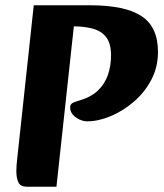

<svg xmlns="http://www.w3.org/2000/svg" viewBox="-20 -700 622 728"><path d="M81 8Q58 8 50 -8Q42 -24 42 -51Q42 -71 45 -96L108 -680H321Q454 -680 516.5 -639Q579 -598 579 -503Q579 -445 553.5 -397Q528 -349 487 -314Q446 -279 399.5 -259.5Q353 -240 311 -240Q296 -240 281 -247Q266 -254 256 -265.5Q246 -277 246 -292Q246 -303 253 -308Q260 -313 278 -318Q324 -331 350.5 -356Q377 -381 389 -415.5Q401 -450 401 -490Q401 -535 383 -558.5Q365 -582 333 -591Q301 -600 260 -600L194 8Z"/></svg>

Font: Alkatra
Style: Bold
Weight: 700
Designer: Suman Bhandary
Version: Version 1.100;gftools[0.9.22]